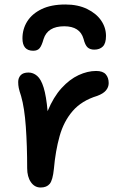

<svg xmlns="http://www.w3.org/2000/svg" viewBox="-20 -823 535 855"><path d="M161 12Q134 12 117.5 -12Q101 -36 101 -74Q101 -174 95 -258.5Q89 -343 74 -395Q66 -419 63.5 -431.5Q61 -444 61 -458Q61 -476 72 -488Q83 -500 107 -500Q128 -500 145.5 -485Q163 -470 174.5 -432.5Q186 -395 192 -328Q218 -391 254 -430.5Q290 -470 330 -488.5Q370 -507 408 -507Q438 -507 451 -492Q464 -477 464 -453Q464 -435 452 -420.5Q440 -406 413 -396Q344 -375 304 -329Q264 -283 245.5 -217Q227 -151 220 -71Q215 -21 201.5 -4.5Q188 12 161 12ZM271 -803Q327 -803 368 -783Q409 -763 430.5 -731.5Q452 -700 452 -663Q452 -630 438 -616Q424 -602 400 -602Q381 -602 370 -612Q359 -622 352 -650Q336 -706 266 -706Q192 -706 174 -649Q166 -620 156.5 -608.5Q147 -597 128 -597Q80 -597 80 -652Q80 -694 101.5 -728Q123 -762 165.5 -782.5Q208 -803 271 -803Z"/></svg>

Font: Shantell Sans Normal
Style: Regular
Weight: 500
Designer: Stephen Nixon, Anya Danilova, Shantell Martin
Foundry: Arrow Type
Version: Version 1.009;[a7da0bfa3]